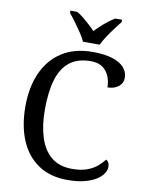

<svg xmlns="http://www.w3.org/2000/svg" viewBox="-100 -1000 814 1080"><g transform="rotate(10 307.0 -460.5)"><path d="M361 10Q262 10 194 -36Q126 -82 91.5 -164.5Q57 -247 57 -358Q57 -466 93.5 -548.5Q130 -631 201.5 -677.5Q273 -724 378 -724Q446 -724 491 -709.5Q536 -695 558 -669.5Q580 -644 580 -612Q580 -580 555 -561Q530 -542 493 -542Q493 -573 482 -602.5Q471 -632 445.5 -651.5Q420 -671 376 -671Q301 -671 255 -634.5Q209 -598 188.5 -528Q168 -458 168 -358Q168 -269 189.5 -200.5Q211 -132 257 -94Q303 -56 376 -56Q425 -56 459 -68Q493 -80 516.5 -99.5Q540 -119 557 -141Q565 -136 570.5 -126.5Q576 -117 576 -102Q576 -83 563 -63.5Q550 -44 524 -27.5Q498 -11 457.5 -0.5Q417 10 361 10ZM313 -771Q303 -794 285 -820.5Q267 -847 248 -873Q229 -899 213 -918V-931H252Q271 -920 290 -904.5Q309 -889 327 -872.5Q345 -856 360 -840Q375 -856 393 -872.5Q411 -889 430.5 -904.5Q450 -920 469 -931H508V-918Q493 -899 473.5 -873Q454 -847 436.5 -820.5Q419 -794 408 -771Z"/></g></svg>

Font: Noto Rashi Hebrew
Style: Regular
Weight: 400
Version: Version 1.006